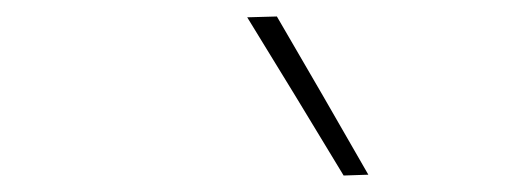

<svg xmlns="http://www.w3.org/2000/svg" viewBox="-20 -799 640 233"><path d="M397 -586Q368 -634 338.8 -682Q309.5 -730 280 -778L316 -779Q371.5 -684 427 -587Z"/></svg>

Font: Commissioner Thin
Style: Italic
Weight: 100
Italic angle: -12°
Designer: Kostas Bartsokas
Foundry: Kostas Bartsokas
Version: Version 1.000; ttfautohint (v1.8.3)